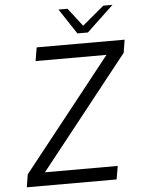

<svg xmlns="http://www.w3.org/2000/svg" viewBox="-61 -973 748 1020"><g transform="rotate(-5 313.0 -463.0)"><path d="M51 -68 523 -664H145L157 -736H626L615 -667L143 -71H531L519 0H40ZM290 -926H338L413 -829L529 -926H578L435 -791H379Z"/></g></svg>

Font: Exo
Style: Italic
Weight: 400
Italic angle: -9°
Designer: Natanael Gama
Foundry: Natanael Gama
Version: Version 1.500; ttfautohint (v1.6)